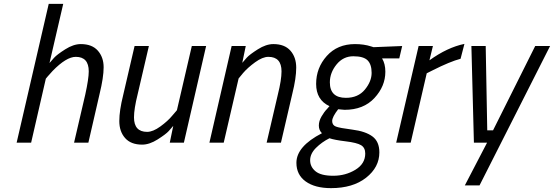

<svg xmlns="http://www.w3.org/2000/svg" viewBox="-20 -738 2865 993"><path d="M398 -510Q456 -510 486 -476Q516 -442 516 -390Q516 -338 495 -252L437 0H363L421 -249Q439 -331 439 -369Q439 -444 372 -444Q323 -444 252 -371Q236 -354 226 -342L217 -331L141 0H66L232 -718H307L236 -412Q245 -423 260 -439.5Q275 -456 317.5 -483Q360 -510 398 -510Z M715 10Q657 10 627 -24Q597 -58 597 -112Q597 -166 617 -246L676 -500H750L692 -251Q673 -175 673 -131Q673 -56 741 -56Q771 -56 809.5 -84Q848 -112 871 -140L895 -168L972 -500H1046L931 0H858L876 -87Q867 -76 852.5 -60Q838 -44 795.5 -17Q753 10 715 10Z M1394 -510Q1452 -510 1482 -476Q1512 -442 1512 -388Q1512 -334 1492 -254L1433 0H1359L1417 -249Q1436 -325 1436 -369Q1436 -444 1368 -444Q1338 -444 1299.5 -416Q1261 -388 1237 -360L1214 -332L1137 0H1063L1178 -500H1251L1233 -413Q1242 -424 1256.5 -440Q1271 -456 1313.5 -483Q1356 -510 1394 -510Z M1692 235Q1609 235 1561 200.5Q1513 166 1513 104Q1513 19 1645 -49Q1629 -65 1629 -88.5Q1629 -112 1643 -136Q1657 -160 1671 -174L1684 -189Q1615 -221 1615 -304Q1615 -387 1670 -448.5Q1725 -510 1816 -510Q1862 -510 1899 -498L1912 -494L2060 -500L2045 -436H1956Q1973 -408 1973 -367Q1973 -292 1916.5 -231Q1860 -170 1762 -170L1729 -173Q1698 -133 1698 -112Q1698 -91 1717 -83.5Q1736 -76 1803 -67.5Q1870 -59 1906 -32.5Q1942 -6 1942 50Q1942 127 1873.5 181Q1805 235 1692 235ZM1869 56Q1869 26 1847.5 13Q1826 0 1768 -7Q1710 -14 1684 -23Q1644 -3 1614 27Q1584 57 1584 91Q1584 125 1612 148Q1640 171 1703.5 171Q1767 171 1818 140Q1869 109 1869 56ZM1769 -232Q1832 -232 1867 -274.5Q1902 -317 1902 -361Q1902 -405 1881 -426Q1860 -447 1807.5 -447Q1755 -447 1720.5 -404.5Q1686 -362 1686 -312Q1686 -232 1769 -232Z M2029 0 2145 -500H2219L2201 -426Q2294 -493 2382 -511L2362 -434Q2308 -420 2217 -374L2187 -359L2104 0Z M2418 -500H2492L2500 -64H2530L2748 -500H2825L2460 221H2384L2499 0H2431Z"/></svg>

Font: Titillium Web
Style: Italic
Weight: 400
Italic angle: -13°
Version: Version 1.002;PS 57.000;hotconv 1.0.70;makeotf.lib2.5.55311